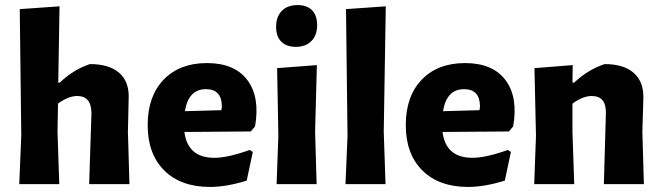

<svg xmlns="http://www.w3.org/2000/svg" viewBox="-20 -727 2611 758"><path d="M335 -474Q411 -474 450.5 -439.5Q490 -405 488 -341L485 -207L491 0H332L341 -279Q341 -348 285 -348Q250 -348 209 -318L207 -207L214 0H56L64 -192L58 -691L215 -702L210 -401H216Q271 -453 335 -474Z M809 11Q694 11 628.5 -54Q563 -119 563 -233Q563 -347 626 -412.5Q689 -478 797 -478Q906 -478 956.5 -411Q1007 -344 987 -228L970 -208L708 -206Q721 -104 826 -104Q879 -104 966 -135L978 -127L954 -14Q874 11 809 11ZM793 -375Q724 -375 710 -288L854 -292L856 -306Q856 -375 793 -375Z M1155 -707Q1192 -707 1212 -686.5Q1232 -666 1232 -628Q1232 -588 1209.5 -565Q1187 -542 1148 -542Q1111 -542 1090.5 -562.5Q1070 -583 1070 -621Q1070 -661 1092.5 -684Q1115 -707 1155 -707ZM1072 0 1079 -191 1074 -458 1231 -470 1224 -207 1230 0Z M1503 -702 1495 -207 1502 0H1344L1352 -192L1346 -691Z M1828 11Q1713 11 1647.5 -54Q1582 -119 1582 -233Q1582 -347 1645 -412.5Q1708 -478 1816 -478Q1925 -478 1975.5 -411Q2026 -344 2006 -228L1989 -208L1727 -206Q1740 -104 1845 -104Q1898 -104 1985 -135L1997 -127L1973 -14Q1893 11 1828 11ZM1812 -375Q1743 -375 1729 -288L1873 -292L1875 -306Q1875 -375 1812 -375Z M2241 -470 2240 -401H2247Q2301 -452 2367 -474Q2442 -474 2481.5 -439.5Q2521 -405 2520 -341L2516 -207L2522 0H2364L2372 -279Q2374 -348 2316 -348Q2281 -348 2240 -318V-207L2247 0H2089L2096 -191L2090 -458Z"/></svg>

Font: Alegreya Sans SC ExtraBold
Style: Regular
Weight: 800
Designer: Juan Pablo del Peral
Foundry: Huerta Tipografica
Version: Version 2.007